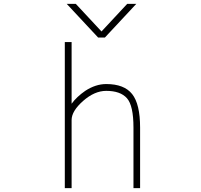

<svg xmlns="http://www.w3.org/2000/svg" viewBox="-20 -969 1040 991"><path d="M324.2 -949.2H371.1L503.9 -806.6L636.7 -949.2H683.6L521.5 -775.4H486.3ZM349.6 -433.6Q376 -469.7 419.9 -500Q473.6 -535.2 528.3 -535.2Q621.1 -535.2 662.1 -483.4Q703.1 -431.6 703.1 -310.5V2H668.9V-310.5Q668.9 -423.8 635.3 -461.9Q601.6 -500 528.3 -500Q467.8 -500 408.7 -447.8Q349.6 -395.5 349.6 -349.6V2H314.5V-752H349.6Z"/></svg>

Font: GenEi Gothic M ExtraLight
Style: Regular
Weight: 200
Designer: o_tamon (Modified); [Source Han Sans]
Ryoko NISHIZUKA  (kana & ideographs); Paul D. Hunt (Latin, Greek & Cyrillic); Wenl
Version: Version 1.1a;Original Version 1.004